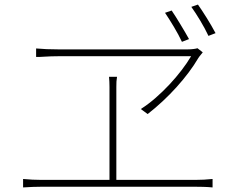

<svg xmlns="http://www.w3.org/2000/svg" viewBox="-20 -857 1040 840"><path d="M892 -700 923 -712Q906 -744 884.5 -778.5Q863 -813 846 -837L817 -827Q835 -802 856 -767Q877 -732 892 -700ZM776 -674 807 -686Q799 -701 789 -717.5Q779 -734 769 -751Q759 -768 749 -783.5Q739 -799 731 -811L702 -801Q719 -776 740.5 -740Q762 -704 776 -674ZM233 -611H816Q799 -582 774.5 -550Q750 -518 721.5 -487.5Q693 -457 661 -429Q629 -401 596 -380L626 -358Q695 -412 753 -476.5Q811 -541 847 -602Q852 -610 857 -615.5Q862 -621 867 -628L844 -646Q838 -644 826 -642.5Q814 -641 803 -641H233Q207 -641 183.5 -642Q160 -643 138 -645V-608H155Q164 -608 173 -609Q187 -610 203.5 -610.5Q220 -611 233 -611ZM835 -70H489V-477Q489 -491 489.5 -500.5Q490 -510 492 -521H457Q458 -510 458.5 -499Q459 -488 459 -477V-70H161Q141 -70 121.5 -71Q102 -72 81 -74V-37Q125 -40 161 -40H835Q848 -40 869 -39.5Q890 -39 910 -37V-74Q890 -72 872.5 -71Q855 -70 835 -70Z"/></svg>

Font: Spoqa Han Sans Neo Thin
Style: Regular
Weight: 100
Designer: [Spoqa Han Sans Neo] Dong-huui Kim  Younghwa Kang  Yujin Lee  [Noto Sans] Ryoko NISHIZUKA  (kana & ideographs); Paul D. 
Foundry: Spoqa (http://www.spoqa-han-sans.com)
Version: Version 1.100;hotconv 1.0.109;makeotfexe 2.5.65596